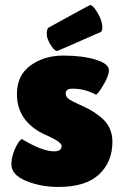

<svg xmlns="http://www.w3.org/2000/svg" viewBox="-20 -730 490 760"><path d="M206 -528Q197 -528 183 -548Q165 -576 165 -595Q165 -614 171 -620Q334 -710 337 -710Q347 -710 362 -686Q385 -651 385 -620Q385 -609 380 -604Q208 -528 206 -528ZM66 -180Q147 -131 194 -131Q224 -131 224 -152Q224 -167 172 -191Q47 -242 47 -358Q47 -432 101 -471Q155 -510 230.5 -510Q306 -510 358.5 -494Q411 -478 411 -452Q411 -430 389.5 -394Q368 -358 360 -355Q317 -379 267 -379Q240 -379 240 -360Q240 -348 250.5 -339.5Q261 -331 289 -318.5Q317 -306 335.5 -296Q354 -286 377 -268Q425 -230 425 -169Q425 -89 372 -39.5Q319 10 212 10Q141 10 83 -14Q25 -38 25 -80Q25 -108 38.5 -139Q52 -170 66 -180Z"/></svg>

Font: Lilita One
Style: Regular
Weight: 400
Designer: Juan Montoreano
Foundry: Juan Montoreano
Version: Version 1.002